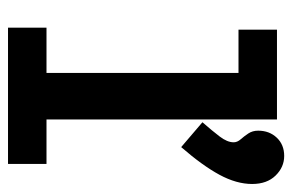

<svg xmlns="http://www.w3.org/2000/svg" viewBox="-145 -584 729 479"><g transform="rotate(90 219.5 -344.5)"><path d="M49 0V-96H162V-575H54V-671H278V-96H389V0ZM347 -432 285 -485Q306 -509 320.5 -528Q335 -547 335 -563Q335 -572 327.5 -580.5Q320 -589 313 -599.5Q306 -610 306 -624Q306 -652 323.5 -670.5Q341 -689 369 -689Q397 -689 418 -667.5Q439 -646 439 -609Q439 -570 416 -527.5Q393 -485 347 -432Z"/></g></svg>

Font: Inconsolata SemiCondensed ExtraBold
Style: Regular
Weight: 800
Width: 4
Monospace: yes
Designer: Raph Levien, Cyreal, Brenton Simpson
Foundry: Raph Levien, Cyreal, Google
Version: Version 3.100; ttfautohint (v1.8.4.7-5d5b)